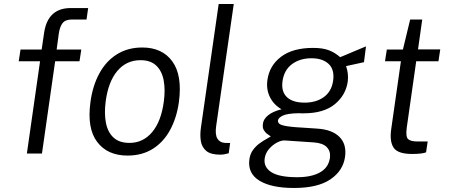

<svg xmlns="http://www.w3.org/2000/svg" viewBox="-20 -763 2230 954"><path d="M113.5 0 179 -458.5H73L82 -517H187L199 -599Q217 -723 331.5 -723H418L410 -666H336.5Q305 -666 291 -648.2Q277 -630.5 272 -595L261.5 -517H384L375 -458.5H254L188.5 0Z M613.5 10Q514 10 462.8 -57.8Q411.5 -125.5 429.5 -256.5Q440.5 -337.5 473.8 -398.5Q507 -459.5 561 -493.2Q615 -527 687 -527Q786 -527 836.2 -458Q886.5 -389 869 -256.5Q858 -177.5 825.2 -117.2Q792.5 -57 739.2 -23.5Q686 10 613.5 10ZM623.5 -53Q691 -53 736 -106.5Q781 -160 794 -258.5Q802 -317.5 793.2 -364Q784.5 -410.5 756.2 -437.2Q728 -464 678 -464Q608.5 -464 563.2 -410.8Q518 -357.5 505 -258.5Q497.5 -199.5 506.2 -153.2Q515 -107 543.5 -80Q572 -53 623.5 -53Z M1074.5 5.5Q1027 5.5 1004.8 -13.2Q982.5 -32 977.8 -62.8Q973 -93.5 978.5 -130L1066.5 -743H1141.5L1054 -136.5Q1048 -94 1060.2 -74.2Q1072.5 -54.5 1097 -53L1123.5 -52.5L1116.5 -1.5Q1092.5 5.5 1074.5 5.5Z M1440.5 171Q1328.5 171 1269.2 134.8Q1210 98.5 1219 29.5Q1222.5 2 1237.2 -18Q1252 -38 1270.5 -51.2Q1289 -64.5 1304.5 -72.8Q1320 -81 1325.5 -85Q1318.5 -90 1308 -97.5Q1297.5 -105 1290.5 -117.2Q1283.5 -129.5 1286.5 -149Q1289 -171 1312 -190Q1335 -209 1379 -220Q1340.5 -242 1321.5 -280Q1302.5 -318 1308.5 -364Q1318 -436.5 1376.2 -480.8Q1434.5 -525 1536 -525Q1584 -525 1614.8 -513Q1645.5 -501 1670 -479Q1678 -482 1695.2 -489.2Q1712.5 -496.5 1733 -505.2Q1753.5 -514 1771.2 -521.2Q1789 -528.5 1798.5 -532.5L1788.5 -454L1699.5 -434.5Q1712.5 -398.5 1708 -358.5Q1698.5 -290.5 1643.5 -245.2Q1588.5 -200 1489 -200Q1483 -200 1475.8 -200Q1468.5 -200 1464.5 -200.5Q1407.5 -199.5 1385 -188.5Q1362.5 -177.5 1361 -164Q1360 -148.5 1380 -141.8Q1400 -135 1449.5 -131Q1469 -129.5 1496 -128Q1523 -126.5 1555.5 -124Q1629.5 -119.5 1666.2 -83.2Q1703 -47 1694.5 16Q1685 85 1622 128Q1559 171 1440.5 171ZM1494 -253Q1551 -253 1589.5 -281Q1628 -309 1635.5 -363.5Q1642.5 -418 1612.5 -445.8Q1582.5 -473.5 1527.5 -473.5Q1470 -473.5 1430.5 -444Q1391 -414.5 1383.5 -358Q1377 -307.5 1405.8 -280.2Q1434.5 -253 1494 -253ZM1457 117.5Q1528 117.5 1570.5 93.2Q1613 69 1619.5 20.5Q1623.5 -11 1603.8 -31.8Q1584 -52.5 1538 -55.5L1396.5 -65Q1379 -66.5 1356.5 -54.8Q1334 -43 1316.2 -22.2Q1298.5 -1.5 1295 25.5Q1289.5 68 1328.8 92.8Q1368 117.5 1457 117.5Z M2027.5 2Q1956.5 2 1935.8 -29.2Q1915 -60.5 1924 -122.5L1972 -458.5H1893L1902 -517H1982L2018 -666H2078L2057 -517.5H2167.5L2158.5 -458.5H2048L2001 -128.5Q1995 -83.5 2007.8 -71.8Q2020.5 -60 2055 -60H2105L2097 -6Q2076.5 2 2027.5 2Z"/></svg>

Font: Public Sans Light
Style: Italic
Weight: 300
Italic angle: -8°
Designer: The Public Sans project authors (U.S. Web Design System). Libre Franklin designed by Pablo Impallari and Rodrigo Fuenzal
Version: Version 1.007; ttfautohint (v1.8.1) -l 8 -r 50 -G 200 -x 14 